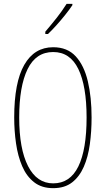

<svg xmlns="http://www.w3.org/2000/svg" viewBox="-20 -970 551 1000"><path d="M457 -358Q457 -286 448 -219.5Q439 -153 416.5 -101.5Q394 -50 355.5 -20Q317 10 257 10Q197 10 157.5 -21Q118 -52 95.5 -104.5Q73 -157 63.5 -223Q54 -289 54 -358Q54 -541 106.5 -632.5Q159 -724 257 -724Q331 -724 374.5 -676.5Q418 -629 437.5 -546.5Q457 -464 457 -358ZM80 -358Q80 -195 126 -105Q172 -15 257 -15Q345 -15 388 -103Q431 -191 431 -358Q431 -522 388 -610.5Q345 -699 257 -699Q167 -699 123.5 -609.5Q80 -520 80 -358ZM357 -943Q341 -919 318.5 -891Q296 -863 273 -837.5Q250 -812 230 -793H216V-805Q250 -845 276 -878Q302 -911 327 -950H357Z"/></svg>

Font: Noto Sans ExtraCondensed Thin
Style: Regular
Weight: 100
Width: 2
Designer: Monotype Design Team
Foundry: Monotype Imaging Inc.
Version: Version 2.013; ttfautohint (v1.8.4.7-5d5b)